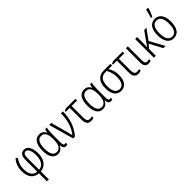

<svg xmlns="http://www.w3.org/2000/svg" viewBox="245 -2214 3871 3871"><g transform="rotate(-45 2180.5 -278.5)"><path d="M145 -539C84 -465 48 -381 48 -269C48 -99 123 1 264 10V238H319V10C461 0 541 -118 541 -287C541 -436 488 -542 386 -542C305 -542 264 -483 264 -373V-38C160 -46 104 -127 104 -268C104 -369 134 -444 187 -509ZM386 -494C445 -494 485 -419 485 -287C485 -136 421 -45 319 -38V-370C319 -450 338 -494 386 -494Z M814 10C890 10 934 -36 957 -91H961C968 -18 992 10 1042 10C1059 10 1077 6 1085 1V-44C1076 -40 1064 -38 1054 -38C1027 -38 1012 -60 1012 -123V-348C1012 -430 1019 -491 1031 -532H986C975 -508 966 -478 962 -450H959C934 -510 888 -542 821 -542C707 -542 637 -448 637 -263C637 -84 701 10 814 10ZM824 -38C737 -38 694 -113 694 -263C694 -410 738 -493 827 -493C915 -493 957 -425 957 -284V-249C957 -121 917 -38 824 -38Z M1100 -532 1250 0H1303C1430 -151 1488 -316 1488 -532H1433C1433 -333 1383 -182 1287 -59H1284C1279 -89 1266 -137 1258 -168L1158 -532Z M1847 -532H1578L1524 -511V-484H1636V-149C1636 -39 1675 10 1758 10C1786 10 1816 4 1832 -3V-49C1813 -42 1789 -38 1767 -38C1714 -38 1691 -73 1691 -155V-484H1847Z M2095 10C2171 10 2215 -36 2238 -91H2242C2249 -18 2273 10 2323 10C2340 10 2358 6 2366 1V-44C2357 -40 2345 -38 2335 -38C2308 -38 2293 -60 2293 -123V-348C2293 -430 2300 -491 2312 -532H2267C2256 -508 2247 -478 2243 -450H2240C2215 -510 2169 -542 2102 -542C1988 -542 1918 -448 1918 -263C1918 -84 1982 10 2095 10ZM2105 -38C2018 -38 1975 -113 1975 -263C1975 -410 2019 -493 2108 -493C2196 -493 2238 -425 2238 -284V-249C2238 -121 2198 -38 2105 -38Z M2809 -249C2809 -345 2784 -419 2742 -484H2845V-532H2660C2503 -532 2423 -436 2423 -254C2423 -88 2493 10 2615 10C2739 10 2809 -86 2809 -249ZM2480 -255C2480 -406 2533 -484 2657 -484H2689C2730 -414 2752 -341 2752 -250C2752 -116 2708 -38 2616 -38C2525 -38 2480 -119 2480 -255Z M3193 -532H2924L2870 -511V-484H2982V-149C2982 -39 3021 10 3104 10C3132 10 3162 4 3178 -3V-49C3159 -42 3135 -38 3113 -38C3060 -38 3037 -73 3037 -155V-484H3193Z M3342 -532H3287V-130C3287 -27 3327 10 3397 10C3421 10 3444 6 3461 -2V-48C3448 -44 3426 -39 3406 -39C3363 -39 3342 -64 3342 -133Z M3872 -532H3808L3643 -299C3630 -281 3619 -264 3605 -244H3604C3606 -285 3607 -332 3607 -380V-532H3551V0H3607V-189L3676 -274L3823 0H3885L3714 -314Z M4079 -606H4113C4139 -657 4169 -733 4182 -784V-795H4125C4118 -748 4095 -658 4079 -617ZM4311 -267C4311 -437 4244 -542 4118 -542C3991 -542 3922 -442 3922 -267C3922 -95 3992 10 4116 10C4244 10 4311 -95 4311 -267ZM3979 -267C3979 -412 4023 -493 4117 -493C4214 -493 4254 -406 4254 -267C4254 -121 4211 -39 4116 -39C4022 -39 3979 -123 3979 -267Z"/></g></svg>

Font: Noto Sans Display SemiCondensed Light
Style: Regular
Weight: 300
Width: 4
Designer: Monotype Design Team
Foundry: Monotype Imaging Inc.
Version: Version 1.900